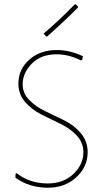

<svg xmlns="http://www.w3.org/2000/svg" viewBox="-20 -874 485 898"><path d="M330 -854 335 -853 345 -843 344 -838Q275 -769 200 -703L195 -704L184 -717Q253 -775 330 -854ZM246 -640Q306 -640 368 -611L364 -593L357 -592Q302 -620 244 -620Q172 -620 129 -576.5Q86 -533 86 -480Q86 -437 117.5 -405.5Q149 -374 193.5 -353Q238 -332 282.5 -310Q327 -288 358.5 -250.5Q390 -213 390 -162Q390 -94 337 -45Q284 4 204 4Q117 4 52 -43L53 -62L58 -64Q119 -16 203 -16Q277 -16 323.5 -60.5Q370 -105 370 -162Q370 -207 338.5 -240.5Q307 -274 262.5 -295Q218 -316 173.5 -338.5Q129 -361 97.5 -397Q66 -433 66 -483Q66 -549 116.5 -594.5Q167 -640 246 -640Z"/></svg>

Font: Alegreya Sans SC Thin
Style: Regular
Weight: 100
Designer: Juan Pablo del Peral
Foundry: Huerta Tipografica
Version: Version 2.007